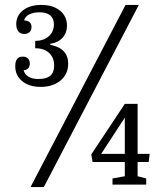

<svg xmlns="http://www.w3.org/2000/svg" viewBox="-20 -750 663 780"><path d="M104 10 490 -730H544L158 10ZM487 -34V-92H356L351 -123L487 -328H539V-125H588L584 -92H539V-34L574 -25V0H437V-25ZM487 -272 391 -125H487ZM252 -646Q252 -616 234 -596.5Q216 -577 184 -572V-568Q257 -554 257 -491Q257 -449 226 -423Q195 -397 145 -397Q99 -397 70.5 -420Q42 -443 42 -481Q42 -501 49.5 -510.5Q57 -520 73 -520Q86 -520 93.5 -512.5Q101 -505 101 -492Q101 -479 94 -472Q87 -465 76 -465Q80 -448 95.5 -438.5Q111 -429 137 -429Q169 -429 184.5 -442.5Q200 -456 200 -484Q200 -516 179.5 -535Q159 -554 123 -554V-584Q157 -584 178 -602.5Q199 -621 199 -651Q199 -675 184 -687.5Q169 -700 140 -700Q115 -700 98 -691Q81 -682 78 -667Q92 -667 100 -660Q108 -653 108 -640Q108 -627 100 -619.5Q92 -612 79 -612Q63 -612 54.5 -622.5Q46 -633 46 -652Q46 -687 74 -708.5Q102 -730 148 -730Q195 -730 223.5 -707Q252 -684 252 -646Z"/></svg>

Font: Domine
Style: Regular
Weight: 400
Designer: Pablo Impallari, Rodrigo Fuenzalida, Brenda Gallo
Foundry: Pablo Impallari, Rodrigo Fuenzalida, Brenda Gallo
Version: Version 2.000